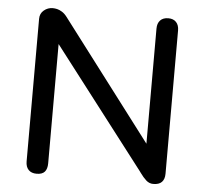

<svg xmlns="http://www.w3.org/2000/svg" viewBox="-50 -730 843 790"><g transform="rotate(5 371.5 -334.5)"><path d="M84.1 -39.8V-628.6Q84.1 -650.8 100.1 -664Q116 -677.3 136.6 -677.3Q145.3 -677.3 154.6 -675.1Q164 -673 175 -666.2Q186 -659.5 195.9 -646.3L589.6 -127.8H568.8V-630.8Q568.8 -652.7 580.6 -665Q592.3 -677.3 613.9 -677.3Q634.8 -677.3 646.3 -665Q657.9 -652.7 657.9 -630.8V-38.9Q657.9 -16.7 646.5 -4.7Q635.1 7.3 610.9 7.3Q594.5 7.3 581.6 -4.3Q568.8 -15.9 556 -33.8L552.1 -39.3L151.6 -560.3H173.2V-39.8Q173.2 -16.7 162.9 -4.7Q152.6 7.3 129.2 7.3Q107.6 7.3 95.9 -5Q84.1 -17.3 84.1 -39.8Z"/></g></svg>

Font: SN Pro Thin
Style: Regular
Weight: 200
Designer: Tobias Whetton
Foundry: Supernotes
Version: Version 1.003;Glyphs 3.3 (3324)